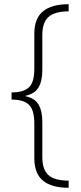

<svg xmlns="http://www.w3.org/2000/svg" viewBox="-20 -734 387 912"><path d="M306 158Q225 158 184 124Q143 90 143 17V-148Q143 -211 118 -236Q93 -261 35 -261V-295Q92 -295 117.5 -319Q143 -343 143 -407V-574Q143 -646 184 -680Q225 -714 306 -714V-680Q241 -680 211 -654Q181 -628 181 -567V-401Q181 -348 162.5 -318Q144 -288 101 -279V-277Q145 -268 163 -237.5Q181 -207 181 -155V12Q181 72 210.5 98Q240 124 306 124Z"/></svg>

Font: Noto Sans Gujarati UI SemiCondensed ExtraLight
Style: Regular
Weight: 200
Width: 4
Designer: Jelle Bosma - Monotype Design Team, Universal Thirst
Foundry: Monotype Imaging Inc.
Version: Version 2.106; ttfautohint (v1.8.4.7-5d5b)